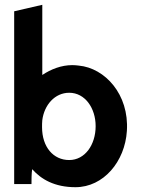

<svg xmlns="http://www.w3.org/2000/svg" viewBox="-20 -766 593 799"><path d="M294 13C411 13 500 -94 508 -221C518 -374 416 -483 308 -493C300 -494 291 -495 281 -495C235 -495 192 -478 156 -454V-746L39 -719V0H111C111 -12 111 -47 114 -62C151 -20 207 13 294 13ZM155 -237C155 -247 155 -256 156 -266C164 -329 208 -380 268 -380C334 -380 378 -316 378 -241C378 -164 334 -100 268 -100C202 -100 155 -154 155 -237Z"/></svg>

Font: Bluebird
Style: Nrw
Weight: 400
Designer: Jasper
Foundry: Cannot Into Space Fonts
Version: Version 0.98